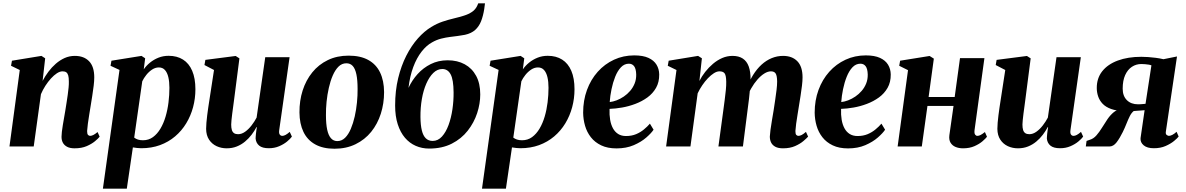

<svg xmlns="http://www.w3.org/2000/svg" viewBox="-20 -882 7142 1156"><path d="M236.5 -395Q251.5 -423.5 271.5 -450.2Q291.5 -477 316.2 -498.5Q341 -520 369.5 -532.8Q398 -545.5 430.5 -545.5Q485.5 -545.5 516.5 -513.2Q547.5 -481 547.5 -416Q547.5 -395 544 -365.8Q540.5 -336.5 535.5 -305Q530.5 -273.5 526 -245.5Q522 -220 517.2 -191.5Q512.5 -163 509 -137Q505.5 -111 504.5 -93Q504.5 -75.5 510 -69.8Q515.5 -64 522.5 -64Q531 -64 541.8 -69.2Q552.5 -74.5 567.5 -87L580 -59Q572 -48.5 552.2 -32Q532.5 -15.5 502 -2.2Q471.5 11 429 11Q401 11 383.5 1.5Q366 -8 358 -23.8Q350 -39.5 350.5 -60Q350.5 -70.5 352.5 -88.5Q354.5 -106.5 358.2 -128.8Q362 -151 366 -174.2Q370 -197.5 373.5 -218Q377 -240.5 380.8 -264.2Q384.5 -288 387.8 -311Q391 -334 393 -354.8Q395 -375.5 394.5 -391.5Q394.5 -414.5 390.8 -427.8Q387 -441 378.8 -446.8Q370.5 -452.5 356.5 -452.5Q340.5 -452.5 322.5 -440.8Q304.5 -429 286.8 -409.5Q269 -390 253.2 -365.5Q237.5 -341 226.5 -315L183 0H37L99 -460.5L46.5 -486L52 -516.5L229.5 -545.5L252 -531Z M599.5 254 699.5 -461 645.5 -486 651 -516.5 832 -545.5 854 -531 845.5 -464.5Q860.5 -486.5 883.2 -505Q906 -523.5 934.2 -534.8Q962.5 -546 995.5 -546Q1046 -546 1082 -523.2Q1118 -500.5 1137.2 -455.5Q1156.5 -410.5 1156.5 -344.5Q1156.5 -289 1142.5 -236.8Q1128.5 -184.5 1101.2 -139.5Q1074 -94.5 1034.2 -60.8Q994.5 -27 943.2 -8.2Q892 10.5 830.5 10.5Q818.5 10.5 805.5 9Q792.5 7.5 780 5.5L743.5 254ZM788 -53.5Q797.5 -46 810.2 -41.8Q823 -37.5 840.5 -37.5Q875 -37.5 901 -56.5Q927 -75.5 946 -107.5Q965 -139.5 977 -180.2Q989 -221 994.5 -265.8Q1000 -310.5 1000 -353.5Q1000 -390 993.5 -417.5Q987 -445 973 -460.5Q959 -476 936.5 -476Q915 -476 895.5 -463Q876 -450 860.8 -430.8Q845.5 -411.5 836.5 -392.5Z M1345 11Q1312 11 1284 -2Q1256 -15 1238.8 -41Q1221.5 -67 1221 -106Q1221 -122.5 1222.8 -143.5Q1224.5 -164.5 1227.5 -187.8Q1230.5 -211 1233.8 -234.2Q1237 -257.5 1240.5 -278L1268.5 -460.5L1211 -490.5L1216.5 -521.5L1399 -545L1421.5 -530.5L1390 -286.5Q1387.5 -265.5 1384.2 -242.5Q1381 -219.5 1378.2 -198Q1375.5 -176.5 1373.8 -159.5Q1372 -142.5 1372 -132.5Q1372 -112 1376 -99.2Q1380 -86.5 1389.2 -80.2Q1398.5 -74 1413.5 -74Q1435 -74 1455.8 -88.8Q1476.5 -103.5 1494.5 -126.8Q1512.5 -150 1525 -174L1577 -537.5H1723.5L1661 -98Q1658.5 -80 1664.2 -72Q1670 -64 1679.5 -64Q1688.5 -64 1699 -69.5Q1709.5 -75 1724.5 -88L1737.5 -59.5Q1728.5 -46.5 1708.5 -30Q1688.5 -13.5 1660.5 -1.5Q1632.5 10.5 1598.5 10.5Q1559.5 10.5 1540.5 -5.2Q1521.5 -21 1519 -47.5Q1519 -51.5 1519.5 -59.2Q1520 -67 1521 -76.8Q1522 -86.5 1523.5 -97Q1525 -107.5 1526.5 -116.5L1524.5 -117Q1512 -93.5 1494.8 -70.8Q1477.5 -48 1455.2 -29.5Q1433 -11 1405.5 0Q1378 11 1345 11Z M2079 -547Q2150 -547 2197.2 -521Q2244.5 -495 2268.2 -446Q2292 -397 2292.5 -327.5Q2292.5 -259 2272.8 -197.2Q2253 -135.5 2214.8 -88.2Q2176.5 -41 2120.8 -13.8Q2065 13.5 1994 13.5Q1924.5 13.5 1877.5 -12.8Q1830.5 -39 1807 -88Q1783.5 -137 1783 -205Q1782.5 -275.5 1802.2 -337.2Q1822 -399 1860.2 -446.2Q1898.5 -493.5 1953.8 -520.2Q2009 -547 2079 -547ZM2065.5 -501Q2038.5 -501 2018.2 -481Q1998 -461 1983.5 -427.5Q1969 -394 1959.8 -353Q1950.5 -312 1946.2 -269.2Q1942 -226.5 1942.5 -188.5Q1942.5 -135.5 1950 -101Q1957.5 -66.5 1972.8 -49.5Q1988 -32.5 2010.5 -32.5Q2037.5 -32.5 2057.8 -52.5Q2078 -72.5 2092.2 -106.2Q2106.5 -140 2115.8 -181Q2125 -222 2129.2 -265Q2133.5 -308 2133 -346Q2133 -400 2125.8 -434.2Q2118.5 -468.5 2103.8 -484.8Q2089 -501 2065.5 -501Z M2900 -862 2895.5 -827.5Q2889 -786 2876.5 -754.2Q2864 -722.5 2841 -701.8Q2818 -681 2779.5 -672.5Q2769 -670.5 2757.2 -668.8Q2745.5 -667 2732.5 -665Q2714 -662.5 2689.2 -659.5Q2664.5 -656.5 2636.5 -649.5Q2608.5 -642.5 2581.5 -627Q2548 -609 2518.2 -571Q2488.5 -533 2468 -477.8Q2447.5 -422.5 2439.5 -353Q2460.5 -398.5 2494.2 -436Q2528 -473.5 2573.5 -496.2Q2619 -519 2675.5 -519Q2734 -519 2778 -495Q2822 -471 2846.8 -425.2Q2871.5 -379.5 2871.5 -313.5Q2871.5 -258 2852.8 -200.8Q2834 -143.5 2796 -95Q2758 -46.5 2700 -17Q2642 12.5 2564 12.5Q2520.5 12.5 2483.2 -3.8Q2446 -20 2418.2 -52.5Q2390.5 -85 2374.8 -133.5Q2359 -182 2359 -246.5Q2359 -335.5 2377.2 -410.8Q2395.5 -486 2426.2 -546.5Q2457 -607 2496 -650.8Q2535 -694.5 2576.5 -719.5Q2611 -740.5 2645.5 -752Q2680 -763.5 2712.8 -771.2Q2745.5 -779 2773.5 -787.8Q2801.5 -796.5 2822.5 -810.8Q2843.5 -825 2854.5 -850L2859.5 -862ZM2643 -466.5Q2613 -466.5 2588.8 -442.8Q2564.5 -419 2546.8 -378.5Q2529 -338 2520 -286Q2511 -234 2511.5 -177.5Q2512 -128.5 2519.8 -96.8Q2527.5 -65 2543.8 -49.2Q2560 -33.5 2585 -33.5Q2617 -33.5 2641 -60Q2665 -86.5 2680.8 -129.5Q2696.5 -172.5 2704 -224Q2711.5 -275.5 2711 -325.5Q2710.5 -402.5 2693.2 -434.5Q2676 -466.5 2643 -466.5Z M2882 254 2982 -461 2928 -486 2933.5 -516.5 3114.5 -545.5 3136.5 -531 3128 -464.5Q3143 -486.5 3165.8 -505Q3188.5 -523.5 3216.8 -534.8Q3245 -546 3278 -546Q3328.5 -546 3364.5 -523.2Q3400.5 -500.5 3419.8 -455.5Q3439 -410.5 3439 -344.5Q3439 -289 3425 -236.8Q3411 -184.5 3383.8 -139.5Q3356.5 -94.5 3316.8 -60.8Q3277 -27 3225.8 -8.2Q3174.5 10.5 3113 10.5Q3101 10.5 3088 9Q3075 7.5 3062.5 5.5L3026 254ZM3070.5 -53.5Q3080 -46 3092.8 -41.8Q3105.5 -37.5 3123 -37.5Q3157.5 -37.5 3183.5 -56.5Q3209.5 -75.5 3228.5 -107.5Q3247.5 -139.5 3259.5 -180.2Q3271.5 -221 3277 -265.8Q3282.5 -310.5 3282.5 -353.5Q3282.5 -390 3276 -417.5Q3269.5 -445 3255.5 -460.5Q3241.5 -476 3219 -476Q3197.5 -476 3178 -463Q3158.5 -450 3143.2 -430.8Q3128 -411.5 3119 -392.5Z M3915 -101Q3901.5 -80.5 3871.2 -54Q3841 -27.5 3795.8 -8Q3750.5 11.5 3692 11.5Q3638 11.5 3599.8 -6.8Q3561.5 -25 3537.5 -55.8Q3513.5 -86.5 3502.5 -124.8Q3491.5 -163 3491 -203.5Q3491 -277.5 3514 -340.2Q3537 -403 3578.8 -449.8Q3620.5 -496.5 3676.8 -522.5Q3733 -548.5 3798.5 -548.5Q3851.5 -548.5 3884.2 -533.5Q3917 -518.5 3932.8 -492.5Q3948.5 -466.5 3949 -434Q3949.5 -387.5 3930 -353.2Q3910.5 -319 3877.8 -295.2Q3845 -271.5 3805.2 -256.5Q3765.5 -241.5 3725 -234.5Q3684.5 -227.5 3650 -226.5Q3648.5 -191 3653.5 -161.2Q3658.5 -131.5 3670.5 -109.5Q3682.5 -87.5 3702 -75.2Q3721.5 -63 3749 -63Q3783 -63 3809.8 -74.2Q3836.5 -85.5 3857.2 -102.8Q3878 -120 3893 -137.5ZM3766.5 -498.5Q3739 -498.5 3718.5 -476.8Q3698 -455 3684 -420Q3670 -385 3661.8 -344.8Q3653.5 -304.5 3651 -267.5Q3670.5 -269.5 3692.8 -278Q3715 -286.5 3736 -300.8Q3757 -315 3774 -334.8Q3791 -354.5 3801 -379.2Q3811 -404 3810.5 -433.5Q3809.5 -468 3798 -483.2Q3786.5 -498.5 3766.5 -498.5Z M4206 -531 4191 -394.5Q4205 -422.5 4226 -449.2Q4247 -476 4273 -498Q4299 -520 4328.5 -532.8Q4358 -545.5 4390.5 -545.5Q4428 -545.5 4452.2 -529.5Q4476.5 -513.5 4488 -481.8Q4499.5 -450 4499 -402Q4498.5 -394.5 4497.8 -384.2Q4497 -374 4495.8 -363Q4494.5 -352 4493 -342L4475 -348Q4491.5 -394 4514.2 -430.5Q4537 -467 4565.2 -492.8Q4593.5 -518.5 4626.2 -532Q4659 -545.5 4695 -545.5Q4749.5 -545.5 4780.8 -513.2Q4812 -481 4812 -416Q4812 -395 4808.5 -365.8Q4805 -336.5 4800 -305Q4795 -273.5 4790.5 -245.5Q4786.5 -220 4781.8 -191.5Q4777 -163 4773.5 -137Q4770 -111 4769 -93Q4769 -75.5 4774.2 -69.8Q4779.5 -64 4787 -64Q4796 -64 4806.5 -69.2Q4817 -74.5 4832.5 -88L4845.5 -59.5Q4837 -49.5 4817.2 -32.8Q4797.5 -16 4767 -2.5Q4736.5 11 4694 11Q4665.5 11 4648 1.5Q4630.5 -8 4622.8 -23.8Q4615 -39.5 4615 -60Q4615.5 -74 4619 -100.8Q4622.5 -127.5 4628 -159Q4633.5 -190.5 4638 -218.5Q4642.5 -248 4647.2 -279.8Q4652 -311.5 4655.5 -340.8Q4659 -370 4659 -391.5Q4658.5 -426 4650.2 -439.2Q4642 -452.5 4621.5 -452.5Q4603 -452.5 4582 -439.5Q4561 -426.5 4540.5 -403.2Q4520 -380 4502.5 -349.2Q4485 -318.5 4474 -283L4496.5 -369.5Q4495.5 -348.5 4493.8 -327.8Q4492 -307 4489.5 -286Q4487 -265 4484 -243L4453 0H4305.5L4335 -218Q4339 -248 4343.2 -279.8Q4347.5 -311.5 4350.2 -340.2Q4353 -369 4352.5 -390Q4352 -427 4343.2 -439.8Q4334.5 -452.5 4311.5 -452.5Q4296 -452.5 4278.2 -441.2Q4260.5 -430 4242.2 -411Q4224 -392 4208 -368.2Q4192 -344.5 4180.5 -320L4137 0H3990.5L4053 -460.5L4000.5 -486L4006 -516.5L4183 -545.5Z M5309 -101Q5295.5 -80.5 5265.2 -54Q5235 -27.5 5189.8 -8Q5144.5 11.5 5086 11.5Q5032 11.5 4993.8 -6.8Q4955.5 -25 4931.5 -55.8Q4907.5 -86.5 4896.5 -124.8Q4885.5 -163 4885 -203.5Q4885 -277.5 4908 -340.2Q4931 -403 4972.8 -449.8Q5014.5 -496.5 5070.8 -522.5Q5127 -548.5 5192.5 -548.5Q5245.5 -548.5 5278.2 -533.5Q5311 -518.5 5326.8 -492.5Q5342.5 -466.5 5343 -434Q5343.5 -387.5 5324 -353.2Q5304.5 -319 5271.8 -295.2Q5239 -271.5 5199.2 -256.5Q5159.5 -241.5 5119 -234.5Q5078.5 -227.5 5044 -226.5Q5042.5 -191 5047.5 -161.2Q5052.5 -131.5 5064.5 -109.5Q5076.5 -87.5 5096 -75.2Q5115.5 -63 5143 -63Q5177 -63 5203.8 -74.2Q5230.5 -85.5 5251.2 -102.8Q5272 -120 5287 -137.5ZM5160.5 -498.5Q5133 -498.5 5112.5 -476.8Q5092 -455 5078 -420Q5064 -385 5055.8 -344.8Q5047.5 -304.5 5045 -267.5Q5064.5 -269.5 5086.8 -278Q5109 -286.5 5130 -300.8Q5151 -315 5168 -334.8Q5185 -354.5 5195 -379.2Q5205 -404 5204.5 -433.5Q5203.5 -468 5192 -483.2Q5180.5 -498.5 5160.5 -498.5Z M5847.5 -98Q5845.5 -79 5851 -71.5Q5856.5 -64 5864.5 -64Q5873.5 -64 5883.5 -69Q5893.5 -74 5910 -87L5922.5 -58.5Q5914.5 -48 5895.5 -31.5Q5876.5 -15 5847 -2Q5817.5 11 5778 11Q5753.5 11 5733.5 2.8Q5713.5 -5.5 5703 -23Q5692.5 -40.5 5696 -68L5721 -244H5564L5530 0H5384.5L5447 -459.5L5394 -486L5399.5 -516.5L5577 -545L5602.5 -529L5571 -298H5728L5760 -532H5907Z M6109 11Q6076 11 6048 -2Q6020 -15 6002.8 -41Q5985.5 -67 5985 -106Q5985 -122.5 5986.8 -143.5Q5988.5 -164.5 5991.5 -187.8Q5994.5 -211 5997.8 -234.2Q6001 -257.5 6004.5 -278L6032.5 -460.5L5975 -490.5L5980.5 -521.5L6163 -545L6185.5 -530.5L6154 -286.5Q6151.5 -265.5 6148.2 -242.5Q6145 -219.5 6142.2 -198Q6139.5 -176.5 6137.8 -159.5Q6136 -142.5 6136 -132.5Q6136 -112 6140 -99.2Q6144 -86.5 6153.2 -80.2Q6162.5 -74 6177.5 -74Q6199 -74 6219.8 -88.8Q6240.5 -103.5 6258.5 -126.8Q6276.5 -150 6289 -174L6341 -537.5H6487.5L6425 -98Q6422.5 -80 6428.2 -72Q6434 -64 6443.5 -64Q6452.5 -64 6463 -69.5Q6473.5 -75 6488.5 -88L6501.5 -59.5Q6492.5 -46.5 6472.5 -30Q6452.5 -13.5 6424.5 -1.5Q6396.5 10.5 6362.5 10.5Q6323.5 10.5 6304.5 -5.2Q6285.5 -21 6283 -47.5Q6283 -51.5 6283.5 -59.2Q6284 -67 6285 -76.8Q6286 -86.5 6287.5 -97Q6289 -107.5 6290.5 -116.5L6288.5 -117Q6276 -93.5 6258.8 -70.8Q6241.5 -48 6219.2 -29.5Q6197 -11 6169.5 0Q6142 11 6109 11Z M7064 -88.5 7076.5 -60Q7069 -50 7048.8 -33.2Q7028.5 -16.5 6998 -3Q6967.5 10.5 6927 10.5Q6887 10.5 6866 -7Q6845 -24.5 6847 -50L6871.5 -218.5Q6863 -217.5 6851 -216.8Q6839 -216 6827 -215.2Q6815 -214.5 6806 -213.5Q6792.5 -203 6782.2 -182.5Q6772 -162 6762.2 -137.2Q6752.5 -112.5 6740 -87Q6722 -50 6702.8 -25Q6683.5 0 6659.5 0H6517.5L6522 -33.5L6542 -40.5Q6564 -47 6581.5 -67Q6599 -87 6615 -113.2Q6631 -139.5 6648.2 -164.8Q6665.5 -190 6686.5 -207Q6707.5 -224 6735.5 -225L6752 -214Q6702.5 -214 6670 -225.8Q6637.5 -237.5 6618.8 -257.2Q6600 -277 6591.8 -301.5Q6583.5 -326 6583.5 -351.5Q6583 -410.5 6616.2 -452.8Q6649.5 -495 6710.2 -517.5Q6771 -540 6852 -540Q6870.5 -540 6892.2 -538.5Q6914 -537 6937.8 -534Q6961.5 -531 6985 -525.5L7066.5 -542L6999.5 -90Q6997 -75 7004.5 -69.5Q7012 -64 7018 -64Q7026.5 -64 7038.8 -70.2Q7051 -76.5 7064 -88.5ZM6877 -257 6912.5 -488.5Q6907 -491 6896.5 -492.8Q6886 -494.5 6874 -495.5Q6862 -496.5 6851.5 -496.5Q6820.5 -496.5 6795 -479.8Q6769.5 -463 6754.5 -430Q6739.5 -397 6739.5 -348Q6739.5 -304 6764.8 -279Q6790 -254 6832 -254Q6838.5 -254 6847 -254.5Q6855.5 -255 6863.8 -255.8Q6872 -256.5 6877 -257Z"/></svg>

Font: Merriweather 72pt ExtraBold
Style: Italic
Weight: 800
Italic angle: -7.8°
Version: Version 2.101